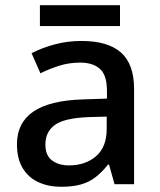

<svg xmlns="http://www.w3.org/2000/svg" viewBox="-20 -706 614 736"><path d="M292 -549Q394 -549 444 -504.5Q494 -460 494 -365V0H419L398 -75H394Q371 -46 346.5 -27Q322 -8 290.5 1Q259 10 214 10Q166 10 127.5 -7.5Q89 -25 67 -61.5Q45 -98 45 -153Q45 -235 107.5 -278Q170 -321 298 -325L390 -328V-358Q390 -418 363 -442Q336 -466 287 -466Q245 -466 207 -454Q169 -442 135 -425L101 -502Q139 -522 188.5 -535.5Q238 -549 292 -549ZM317 -257Q225 -253 189.5 -226.5Q154 -200 154 -152Q154 -110 179.5 -91Q205 -72 244 -72Q307 -72 348 -107Q389 -142 389 -212V-259ZM440 -686V-606H133V-686Z"/></svg>

Font: Noto Sans Hebrew Medium
Style: Regular
Weight: 500
Designer: Monotype Design Team
Foundry: Monotype Imaging Inc.
Version: Version 2.003